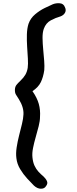

<svg xmlns="http://www.w3.org/2000/svg" viewBox="-20 -790 471 1171"><path d="M187 342Q169 324 145.5 298.5Q122 273 103 241.5Q84 210 80 175Q76 146 81.5 109.5Q87 73 96.5 36Q106 -1 114 -34Q122 -67 123 -91Q126 -135 95 -185Q85 -201 77.5 -212.5Q70 -224 71 -245Q72 -261 80 -271.5Q88 -282 104 -297Q124 -316 134.5 -334Q145 -352 149 -376Q152 -399 150 -432.5Q148 -466 145.5 -504.5Q143 -543 144 -580Q145 -617 154 -645Q166 -679 194 -702.5Q222 -726 252.5 -741Q283 -756 302 -764Q322 -772 345 -770Q368 -768 376 -746Q385 -728 376.5 -712.5Q368 -697 349 -690Q320 -682 290 -666Q260 -650 247 -614Q239 -591 239.5 -557.5Q240 -524 243.5 -488Q247 -452 249.5 -419Q252 -386 250 -362Q244 -320 229 -289Q214 -258 178 -234Q206 -194 216.5 -156.5Q227 -119 224 -77Q224 -53 216 -21Q208 11 198 45.5Q188 80 181.5 112.5Q175 145 178 171Q181 200 190.5 220.5Q200 241 214 256.5Q228 272 245 286Q260 300 266.5 315Q273 330 260 346Q251 361 229.5 361Q208 361 187 342Z"/></svg>

Font: Edu SA Beginner SemiBold
Style: Regular
Weight: 600
Version: Version 1.003